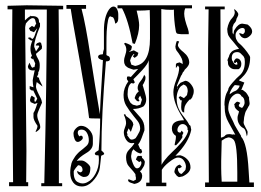

<svg xmlns="http://www.w3.org/2000/svg" viewBox="-20 -740 1036 763"><path d="M124 -647Q122 -650 121 -656Q120 -662 117.5 -665Q115 -668 109 -668Q100 -668 83 -647Q80 -635 80 -631L85 -140Q85 -75 84 -16H92V0H16V-16H32L28 -531Q28 -622 29 -703H10V-717L86 -719L231 -717V-703H213Q214 -649 214 -576V-539V-12H227V0H144V-12H156Q166 -426 166 -702H79V-659Q91 -671 101 -676V-678L104 -676H109Q135 -676 135 -654V-652L139 -648V-635Q116 -580 116 -557V-554L123 -536L136 -555L134 -559H123L122 -561L127 -568L137 -572L143 -570L147 -555L146 -546L123 -526Q124 -518 131 -506.5Q138 -495 138 -481Q138 -460 132 -453V-446L127 -434L135 -431Q135 -424 141.5 -412.5Q148 -401 149 -396L126 -414Q123 -402 123 -396Q123 -387 134 -365L142 -349Q145 -344 147 -332Q147 -331 137.5 -310.5Q128 -290 128 -282Q128 -271 134 -257.5Q140 -244 140 -234Q140 -226 124 -216L121 -217Q129 -231 129 -240Q113 -263 113 -275V-291Q118 -298 123 -313Q128 -328 129 -331L118 -327L102 -334L99 -342L102 -354L106 -360L119 -351L117 -347V-337L122 -336L128 -348L112 -381L107 -380L98 -386V-398L113 -393Q110 -408 110 -421Q110 -424 118 -461L112 -460Q91 -460 91 -477L97 -491Q105 -471 109 -471Q113 -471 113 -473Q113 -475 117 -473L120 -488L111 -508L109 -504L102 -511L107 -519Q101 -531 101 -547Q101 -561 109 -579H103L93 -586L92 -590Q102 -594 107 -585Q114 -585 120 -605L128 -628L115 -612L100 -618L95 -628L107 -637L116 -632Z M285 -84 292 -83Q289 -83 281 -72.5Q273 -62 273 -59V-54Q273 -22 292 -15Q300 -11 308 -11Q319 -11 329 -17Q347 -26 360 -50.5Q373 -75 373 -104Q373 -116 372 -122Q370 -123 368 -123Q366 -123 364.5 -123Q363 -123 361.5 -123.5Q360 -124 359 -125Q358 -126 357 -128Q356 -131 359 -134Q362 -137 366.5 -139.5Q371 -142 372 -143Q378 -208 378 -269Q334 -269 334 -271Q331 -301 320 -363.5Q309 -426 306 -444Q301 -478 282.5 -579.5Q264 -681 261 -705H244V-720H322V-705H304Q320 -646 339 -520Q357 -403 377 -286Q379 -339 383.5 -407.5Q388 -476 389 -501Q381 -502 375 -506Q369 -510 370 -516Q372 -524 387 -524Q390 -524 390 -534L393 -545V-618Q393 -673 413 -702Q422 -714 431 -714Q440 -714 445 -704Q450 -694 450 -683V-674V-667Q450 -650 438 -646Q434 -670 427 -672Q425 -672 421 -674Q420 -675 418 -675Q408 -675 404 -615Q403 -597 403 -561V-522Q403 -520 411 -517Q417 -514 417 -505Q417 -496 401 -496Q383 -280 383 -142Q384 -141 389 -136.5Q394 -132 394 -129Q394 -126 388.5 -124Q383 -122 382 -121Q381 -116 379 -93Q377 -70 374 -61Q366 -38 347 -18.5Q328 1 305 1Q283 1 271 -14.5Q259 -30 259 -53Q259 -64 260.5 -74Q262 -84 264 -91Q266 -98 271 -106Q276 -114 278.5 -118Q281 -122 288 -129.5Q295 -137 298 -139Q301 -141 310 -148.5Q319 -156 321 -158Q333 -167 333 -182Q333 -199 325.5 -212Q318 -225 304 -225Q289 -225 289 -213Q289 -206 295 -198L301 -201Q309 -201 309 -192Q309 -187 302 -181.5Q295 -176 289 -176Q281 -176 276.5 -187Q272 -198 272 -209Q272 -220 282 -230Q292 -240 302 -240Q320 -240 334.5 -224.5Q349 -209 349 -192V-169Q349 -147 323 -132Q293 -114 285 -100Q291 -102 294 -102H305Q314 -102 326.5 -91.5Q339 -81 339 -73Q339 -37 316 -37H310Q303 -39 295 -45Q287 -51 287 -58Q287 -60 288 -61Q300 -50 307 -60Q308 -62 308 -64Q308 -84 285 -84Z M688 -391 686 -392 685 -386ZM514 -566 507 -568Q490 -660 465 -707H447V-719H743V-707H716Q712 -698 712 -686Q712 -665 727 -625Q731 -613 730 -604H707Q697 -604 692 -605Q685 -605 682 -608Q679 -611 678 -620Q671 -660 671 -703L669 -701H657Q637 -701 628 -703Q625 -704 622 -704Q621 -704 621 -703Q621 -600 621.5 -394.5Q622 -189 622 -85Q626 -93 634 -103Q642 -113 647.5 -119Q653 -125 665 -136.5Q677 -148 680 -151Q723 -194 728 -221L725 -225Q727 -233 720.5 -240Q714 -247 706 -247Q697 -247 691 -239.5Q685 -232 685 -223Q685 -213 697 -213L702 -221L709 -212L704 -202L705 -195Q698 -181 680 -163H674Q674 -167 676.5 -177.5Q679 -188 679 -194V-200Q663 -210 663 -230Q663 -262 711 -262Q711 -264 705 -274Q669 -330 669 -374Q669 -393 680.5 -422.5Q692 -452 692 -471L688 -479H686L682 -473L679 -470V-484L682 -489L694 -492Q705 -487 705 -485L706 -488Q706 -498 702.5 -506.5Q699 -515 690 -528L681 -540Q677 -547 677 -555Q677 -558 679 -566L682 -576L686 -577L692 -575Q687 -565 687 -561Q687 -550 710 -532Q732 -514 732 -491Q732 -479 714 -463L711 -457L707 -453L702 -442L700 -440L691 -419L683 -400V-396L684 -395Q690 -404 697 -411L716 -419Q728 -419 739 -405Q750 -391 750 -379Q750 -366 745 -358V-355L738 -345L733 -344Q714 -324 713 -311Q712 -307 712 -303V-293Q700 -294 700 -314Q700 -332 703 -341H698L690 -353L696 -358L711 -350L723 -362Q726 -374 726 -377Q726 -401 708 -404L705 -401Q695 -397 688.5 -381.5Q682 -366 682 -350Q682 -326 690 -308.5Q698 -291 712 -274Q726 -257 732 -244L737 -240L740 -224Q730 -174 677 -121L696 -123Q713 -119 725 -106Q737 -93 737 -75Q737 -54 706 -39L691 -36L683 -41L674 -53L673 -59Q675 -68 677 -72Q679 -76 683 -80Q687 -84 695 -86L703 -77L693 -71L689 -73L687 -68Q687 -61 691.5 -55Q696 -49 702 -49Q716 -63 717 -65Q717 -67 718 -71Q719 -75 719 -77Q719 -90 710.5 -102Q702 -114 687 -114Q675 -114 651 -95Q632 -80 623 -65V-14H641V0H561V-14H574Q574 -98 572.5 -257.5Q571 -417 571 -501Q568 -486 545 -461L526 -441L510 -425Q516 -415 515 -411L510 -408Q507 -409 502 -410Q487 -400 487 -365Q487 -349 499 -331L508 -324L524 -320L538 -324L544 -344L537 -360Q528 -348 531 -345Q534 -342 534 -339Q531 -336 527.5 -337.5Q524 -339 522 -341Q520 -343 518 -346Q516 -349 515 -350Q520 -369 531 -376V-377Q527 -385 527 -390Q527 -404 538 -417Q548 -429 553 -443Q554 -442 555.5 -439Q557 -436 558 -435V-430Q558 -425 556.5 -420.5Q555 -416 551.5 -409.5Q548 -403 547 -402Q548 -397 554.5 -376.5Q561 -356 561 -345Q561 -328 550 -317Q531 -307 509 -307V-306L539 -272Q554 -254 554 -230V-222Q552 -218 547.5 -204.5Q543 -191 538 -180.5Q533 -170 529 -166L537 -148H539L542 -146L545 -136L540 -130Q526 -131 510 -147L504 -137Q501 -122 501 -120Q501 -108 508.5 -89.5Q516 -71 524 -71Q532 -71 537 -78.5Q542 -86 542 -94L540 -100L533 -96L520 -106L525 -118L531 -121L535 -120L541 -121L545 -117L544 -113Q553 -107 556 -96L555 -94Q555 -88 553 -83Q551 -78 546.5 -71.5Q542 -65 541 -63L536 -60L543 -51L545 -42Q545 -14 513 -9Q512 -10 500.5 -13.5Q489 -17 489 -24L491 -28L501 -24L510 -21L520 -26V-37L519 -38Q519 -40 518.5 -43Q518 -46 518 -48Q514 -55 493 -78Q481 -90 481 -116Q481 -133 493 -145Q506 -158 514 -170L511 -172L504 -171Q490 -171 481 -185Q472 -199 472 -215Q472 -222 476.5 -233Q481 -244 481 -250Q481 -266 472 -284L477 -287L481 -279Q509 -260 509 -248L510 -245L500 -216L491 -230L484 -213L487 -206L485 -203L497 -187L504 -185L512 -187L519 -191Q520 -192 525.5 -201Q531 -210 534 -216.5Q537 -223 537 -229Q537 -246 527 -259Q522 -265 512 -277.5Q502 -290 494.5 -300.5Q487 -311 481 -321Q471 -338 471 -363Q471 -390 490 -417Q488 -420 486 -422Q483 -426 485 -435Q491 -438 500 -434L529 -466L511 -463Q510 -463 504.5 -465Q499 -467 497.5 -467.5Q496 -468 492 -469.5Q488 -471 486.5 -472.5Q485 -474 482 -476Q479 -478 478 -480Q477 -482 475.5 -485Q474 -488 473.5 -492Q473 -496 473 -500Q473 -507 477.5 -520.5Q482 -534 482 -541Q482 -557 473 -566L477 -570Q504 -561 504 -554V-553L501 -541L494 -536V-534L512 -540L530 -530L526 -518L515 -510L508 -516L514 -524L512 -526Q501 -516 497 -499L502 -483L517 -478Q576 -487 576 -586V-658Q576 -666 575.5 -678Q575 -690 575 -700Q555 -698 540 -698H523Q533 -658 533 -640Q533 -608 516 -566Z M875 -190 861 -181Q861 -158 859 -100V-72Q859 -52 861 -18H923V-55Q923 -167 909 -184Q900 -194 887 -194ZM932 -400 913 -402Q901 -390 894 -373Q893 -371 893 -368.5Q893 -366 892 -365Q908 -377 914 -378Q920 -380 926 -387Q932 -394 932 -400ZM910 -325Q910 -326 910 -326ZM910 -325Q919 -336 923 -336Q927 -336 935 -331Q929 -325 929 -321Q929 -319 930.5 -317Q932 -315 934 -314.5Q936 -314 938.5 -312.5Q941 -311 942 -311Q952 -322 952 -332Q952 -352 940 -357Q935 -368 924 -368Q917 -368 912 -364Q887 -349 887 -307Q887 -296 900 -270L906 -258Q911 -244 923 -225Q935 -206 938 -200V-197Q962 -172 968 -63L971 -15H989V3H795V-15H810Q807 -411 807 -453V-546L809 -703H795V-714H873V-703H856L858 -193Q872 -196 876 -203Q881 -207 891 -207Q898 -207 904 -205Q906 -207 915 -205Q909 -215 888 -254Q873 -280 873 -311V-317L872 -324Q872 -348 879 -367L886 -381Q887 -382 887 -384Q887 -392 904 -411.5Q921 -431 932 -440Q953 -458 953 -494Q953 -498 952.5 -501Q952 -504 952 -506Q952 -508 950.5 -510.5Q949 -513 949 -514Q949 -515 947 -517Q945 -519 944.5 -519.5Q944 -520 941 -523Q938 -526 938 -526Q932 -533 923 -533Q901 -533 901 -510Q901 -500 906 -495Q906 -492 910.5 -487.5Q915 -483 918 -483Q922 -483 924 -485Q924 -486 923 -488Q922 -494 920 -494Q918 -494 917 -490H915Q909 -490 909 -494Q909 -497 913 -502.5Q917 -508 920 -508Q929 -508 934 -501.5Q939 -495 939 -486Q939 -471 928 -465H922H921H919H912Q902 -465 894 -472.5Q886 -480 886 -489Q886 -498 885 -498Q884 -498 884 -500Q884 -504 887.5 -510.5Q891 -517 891 -520Q893 -527 900.5 -534.5Q908 -542 930 -546Q926 -551 923 -554.5Q920 -558 917 -561.5Q914 -565 911 -569Q909 -572 904 -577.5Q899 -583 897 -585.5Q895 -588 891.5 -593Q888 -598 886.5 -602Q885 -606 884 -612Q883 -618 883 -625Q888 -654 904 -670Q913 -680 913 -692L910 -704Q915 -702 921 -695Q927 -688 927 -683Q927 -678 923 -671.5Q919 -665 919 -661Q918 -654 909 -645Q904 -633 904 -632V-610Q904 -609 907 -603Q909 -609 909 -612Q909 -618 913 -623Q927 -646 943 -646Q946 -646 952 -644.5Q958 -643 961 -643Q964 -643 966 -641Q982 -628 982 -615Q982 -604 970 -595Q962 -588 953 -588Q949 -588 945 -590Q941 -592 938 -595Q935 -598 933 -601.5Q931 -605 931 -609L946 -604Q953 -611 953 -614V-620Q953 -629 942 -629Q940 -629 939 -628Q936 -628 930.5 -624.5Q925 -621 920.5 -614.5Q916 -608 916 -601Q916 -597 916.5 -593Q917 -589 918 -586Q919 -583 921 -580Q923 -577 924 -575Q925 -573 928 -570Q931 -567 932.5 -566Q934 -565 937.5 -561.5Q941 -558 942 -557Q951 -548 962.5 -532.5Q974 -517 974 -512Q974 -469 951 -442Q935 -424 932 -424L930 -420L951 -412L940 -385Q939 -385 939 -384V-383Q944 -383 945.5 -382Q947 -381 949 -379Q951 -377 953 -376Q960 -372 969 -354Q970 -353 970 -351Q969 -349 970.5 -341Q972 -333 972 -330Q972 -321 966 -315V-314L956 -296L954 -290Q949 -273 949 -261L948 -254Q948 -247 956 -233Q964 -219 964 -216Q964 -204 961 -198Q960 -201 958.5 -208.5Q957 -216 956 -219Q955 -222 952.5 -226Q950 -230 945 -232Q936 -237 930 -247.5Q924 -258 924 -269V-274Q924 -278 927 -286.5Q930 -295 930 -297Q912 -309 912 -320V-323Q911 -324 910 -325Z"/></svg>

Font: Bukvitsa
Style: Regular
Weight: 500
Foundry: Ponomar Technologies, Inc.
Version: Version 1.1